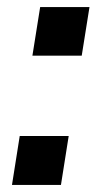

<svg xmlns="http://www.w3.org/2000/svg" viewBox="-20 -525 288 545"><path d="M72 -367 94 -505H234L212 -367ZM14 0 36 -139H175L153 0Z"/></svg>

Font: Mulish ExtraLight
Style: Bold Italic
Weight: 700
Italic angle: -9°
Version: Version 3.603